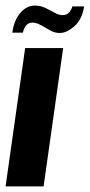

<svg xmlns="http://www.w3.org/2000/svg" viewBox="-24 -667 321 687"><path d="M-4 0 66 -495H202L132 0ZM190 -549Q174 -549 161 -555.5Q148 -562 135 -570Q125 -576 114 -581Q103 -586 91 -586Q78 -586 69.5 -576Q61 -566 58 -550H20Q26 -594 48.5 -620.5Q71 -647 101 -647Q118 -647 131.5 -641.5Q145 -636 157 -629Q168 -623 178.5 -618Q189 -613 200 -613Q215 -613 223 -622Q231 -631 235 -644H277Q270 -598 242.5 -573.5Q215 -549 190 -549Z"/></svg>

Font: Alumni Sans Thin ExtraBold
Style: Italic
Weight: 800
Italic angle: -8°
Version: Version 1.016